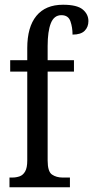

<svg xmlns="http://www.w3.org/2000/svg" viewBox="-20 -790 393 810"><path d="M20 0V-41H32Q48 -41 62.5 -46Q77 -51 86 -66.5Q95 -82 95 -113V-488H23V-536H95V-587Q95 -676 133.5 -723Q172 -770 246 -770Q305 -770 329 -750Q353 -730 353 -701Q353 -676 337 -660Q321 -644 286 -644Q286 -675 277 -700.5Q268 -726 239 -726Q208 -726 194.5 -692Q181 -658 181 -596V-536H292V-488H181V-113Q181 -66 199.5 -53.5Q218 -41 244 -41H275V0Z"/></svg>

Font: Noto Serif Khmer ExtraCondensed
Style: Regular
Weight: 400
Width: 2
Designer: Danh Hong and the Monotype Design Team
Foundry: Monotype Imaging Inc.
Version: Version 2.004; ttfautohint (v1.8.4.7-5d5b)